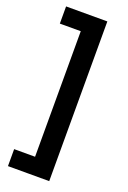

<svg xmlns="http://www.w3.org/2000/svg" viewBox="-155 -743 610 914"><g transform="rotate(20 150.0 -285.5)"><path d="M222 119H119V-675H222ZM222 119H13V33H222ZM222 -603H13V-690H222Z"/></g></svg>

Font: Bricolage Grotesque 96pt ExtraBold Medium
Style: Regular
Weight: 500
Version: Version 1.001;gftools[0.9.33.dev8+g029e19f]